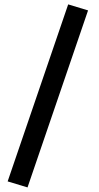

<svg xmlns="http://www.w3.org/2000/svg" viewBox="-20 -732 444 858"><path d="M284.7 -712.4 373.5 -685.5 103 105.5 14.2 78.6Z"/></svg>

Font: Vazir Medium FD
Style: Medium-FD
Weight: 500
Designer: Saber Rastikerdar
Foundry: Saber Rastikerdar
Version: Version 30.0.0